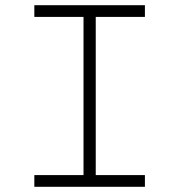

<svg xmlns="http://www.w3.org/2000/svg" viewBox="-20 -718 690 738"><path d="M301 0V-698H348V0ZM112 -698H537V-653H112ZM112 -45H537V0H112Z"/></svg>

Font: Azeret Mono Thin Thin
Style: Regular
Weight: 250
Version: Version 1.002